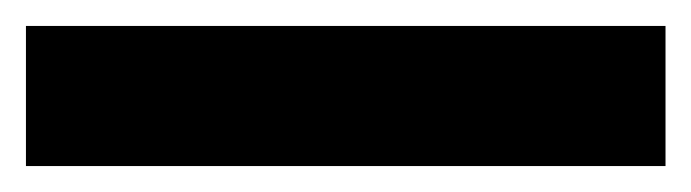

<svg xmlns="http://www.w3.org/2000/svg" viewBox="-23 -888 533 148"><path d="M490 -760V-868H-3V-760Z"/></svg>

Font: Noto Sans Khmer UI Condensed ExtraBold
Style: Regular
Weight: 800
Width: 3
Designer: Danh Hong and the Monotype Design Team
Foundry: Monotype Imaging Inc.
Version: Version 2.002